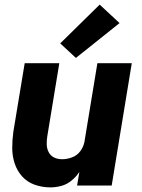

<svg xmlns="http://www.w3.org/2000/svg" viewBox="-20 -804 616 832"><path d="M198 8Q222 8 246 1.5Q270 -5 290 -21.5Q310 -38 324 -59L314 0H464L551 -530H402L346 -190Q342 -168 328 -149Q314 -130 292 -122Q270 -114 249 -114Q230 -114 214.5 -121.5Q199 -129 191 -144.5Q183 -160 182.5 -178Q182 -196 185 -214L237 -530H87L38 -234Q33 -198 33 -163Q33 -128 43.5 -96Q54 -64 76 -39.5Q98 -15 130.5 -3.5Q163 8 198 8ZM309 -553 498 -704 412 -784 241 -616Z"/></svg>

Font: Iosevka Sparkle Heavy Oblique
Style: Regular
Weight: 900
Italic angle: -9°
Designer: Belleve Invis
Foundry: Belleve Invis
Version: Version 4.5.0; ttfautohint (v1.8.3)